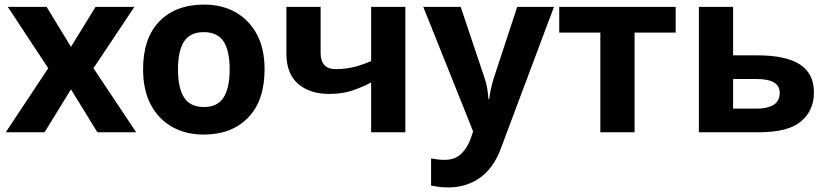

<svg xmlns="http://www.w3.org/2000/svg" viewBox="-20 -576 3599 836"><path d="M190 -279 14 -546H183L289 -372L396 -546H565L387 -279L573 0H404L289 -187L174 0H5Z M1132 -274Q1132 -138 1060.5 -64Q989 10 866 10Q790 10 730.5 -23Q671 -56 637 -119.5Q603 -183 603 -274Q603 -410 674 -483Q745 -556 869 -556Q946 -556 1005 -523Q1064 -490 1098 -427.5Q1132 -365 1132 -274ZM755 -274Q755 -193 781.5 -151.5Q808 -110 868 -110Q927 -110 953.5 -151.5Q980 -193 980 -274Q980 -355 953.5 -395.5Q927 -436 867 -436Q808 -436 781.5 -395.5Q755 -355 755 -274Z M1376 -546V-346Q1376 -275 1442 -275Q1485 -275 1522 -284.5Q1559 -294 1596 -310V-546H1745V0H1596V-217Q1561 -198 1516 -182.5Q1471 -167 1414 -167Q1329 -167 1278 -211Q1227 -255 1227 -343V-546Z M1823 -546H1986L2089 -239Q2097 -217 2101 -193.5Q2105 -170 2107 -144H2110Q2113 -170 2118.5 -193.5Q2124 -217 2131 -239L2232 -546H2392L2161 70Q2130 155 2070.5 197.5Q2011 240 1933 240Q1908 240 1889.5 237.5Q1871 235 1857 232V114Q1868 116 1883.5 118Q1899 120 1916 120Q1963 120 1990.5 91.5Q2018 63 2031 23L2040 -4Z M2922 -434H2743V0H2594V-434H2415V-546H2922Z M3172 -335H3277Q3403 -335 3463.5 -295Q3524 -255 3524 -174Q3524 -95 3468 -47.5Q3412 0 3283 0H3023V-546H3172ZM3375 -172Q3375 -232 3274 -232H3172V-103H3276Q3320 -103 3347.5 -119Q3375 -135 3375 -172Z"/></svg>

Font: Noto IKEA Arabic
Style: Bold
Weight: 700
Designer: Monotype Design Team
Foundry: Monotype Imaging Inc.
Version: Version 1.200